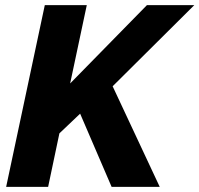

<svg xmlns="http://www.w3.org/2000/svg" viewBox="-20 -730 779 750"><path d="M155 -710H319L254 -404L554 -710H739L420 -393L604 0H416L293 -286L212 -209L168 0H4Z"/></svg>

Font: Raleway ExtraBold
Style: Italic
Weight: 800
Italic angle: -12°
Designer: Matt McInerney, Pablo Impallari, Rodrigo Fuenzalida
Foundry: Matt McInerney, Pablo Impallari, Rodrigo Fuenzalida
Version: Version 4.026